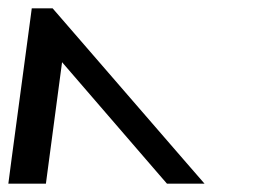

<svg xmlns="http://www.w3.org/2000/svg" viewBox="-143 -760 638 460"><path d="M-30.1 -342 -33 -320H-123L-115.4 -378L-69.8 -718L-66.9 -740H-16.9L2.2 -718L296.6 -378L347 -320H257L237.9 -342L5.7 -611Z"/></svg>

Font: Nordica Plus
Style: NordicaClassicLightOpObl
Weight: 300
Version: Version 1.01